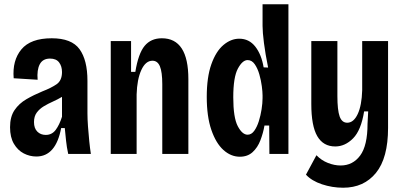

<svg xmlns="http://www.w3.org/2000/svg" viewBox="-20 -720 1889 898"><path d="M150 12Q119 12 91 -2.5Q63 -17 45 -47.5Q27 -78 27 -125Q27 -174 48 -205Q69 -236 103.5 -256Q138 -276 179 -293Q218 -308 244 -325.5Q270 -343 270 -383Q270 -410 256.5 -428Q243 -446 214 -446Q180 -446 166 -419.5Q152 -393 156 -347L44 -354Q37 -437 80 -489Q123 -541 222 -541Q315 -541 352 -490Q389 -439 389 -342V-190Q389 -164 391.5 -129Q394 -94 397.5 -59.5Q401 -25 405 0H299Q292 -32 289 -61.5Q286 -91 283 -121H266Q241 12 150 12ZM194 -89Q223 -89 240.5 -112.5Q258 -136 270 -174V-267Q250 -255 227.5 -245Q205 -235 185 -223Q165 -211 152 -193.5Q139 -176 139 -149Q139 -120 154.5 -104.5Q170 -89 194 -89Z M498 0V-528H593V-384H613Q627 -470 656.5 -505.5Q686 -541 737 -541Q861 -541 861 -350V0H739V-326Q739 -383 728 -409.5Q717 -436 693 -436Q661 -436 641 -392.5Q621 -349 619 -278V0Z M1102 13Q1060 13 1025 -18.5Q990 -50 968.5 -112.5Q947 -175 947 -267Q947 -359 968.5 -419.5Q990 -480 1025 -509.5Q1060 -539 1099 -539Q1145 -539 1174 -502Q1203 -465 1213 -405L1234 -404Q1221 -468 1214.5 -519Q1208 -570 1208 -599V-700H1329V0H1240L1239 -133H1217Q1211 -98 1198 -64Q1185 -30 1161.5 -8.5Q1138 13 1102 13ZM1138 -90Q1156 -90 1169 -108Q1182 -126 1190.5 -153Q1199 -180 1203.5 -209Q1208 -238 1208 -261V-274Q1208 -290 1204.5 -317Q1201 -344 1193 -372Q1185 -400 1171.5 -419.5Q1158 -439 1138 -439Q1114 -439 1092.5 -399Q1071 -359 1071 -265Q1071 -170 1092 -130Q1113 -90 1138 -90Z M1585 158Q1534 158 1486 142Q1438 126 1411 97L1460 6Q1483 30 1513.5 42Q1544 54 1573 54Q1630 54 1664.5 7.5Q1699 -39 1699 -141L1702 -199H1683Q1669 -111 1631.5 -73Q1594 -35 1548 -35Q1492 -35 1464 -83Q1436 -131 1436 -234V-528H1558V-271Q1558 -205 1568.5 -175.5Q1579 -146 1604 -146Q1634 -146 1653 -186.5Q1672 -227 1674 -298V-528H1795V-122Q1795 19 1738.5 88.5Q1682 158 1585 158Z"/></svg>

Font: Bricolage Grotesque 12pt Condensed SemiBold
Style: Regular
Weight: 600
Width: 3
Designer: Mathieu Triay
Foundry: Atelier Triay
Version: Version 1.001; ttfautohint (v1.8.4.7-5d5b);gftools[0.9.33.de